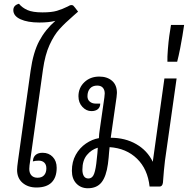

<svg xmlns="http://www.w3.org/2000/svg" viewBox="-20 -994 1034 1023"><path d="M141 -139Q136 -109 136 -94Q136 -72 147.5 -59.5Q159 -47 180 -47Q203 -47 215 -60.5Q227 -74 227 -97Q227 -117 216 -127.5Q205 -138 187 -138Q169 -138 155 -134L156 -141Q158 -159 171 -169.5Q184 -180 207 -180Q240 -180 261 -158Q282 -136 282 -100Q282 -49 255 -22Q228 5 174 5Q129 5 100 -20Q71 -45 71 -89Q71 -103 76 -138L143 -617Q157 -716 189.5 -776.5Q222 -837 275 -883Q241 -874 190 -874Q127 -874 89 -891.5Q51 -909 51 -940Q51 -966 81 -974Q98 -953 126 -940.5Q154 -928 206 -928Q255 -928 283.5 -936.5Q312 -945 340 -959Q353 -967 360 -967Q367 -967 370.5 -964Q374 -961 380 -953L396 -932L371 -910Q326 -871 297 -839Q268 -807 244 -754.5Q220 -702 209 -624Z M921 -576 859 -138Q852 -77 850 -44Q848 -18 848 -20Q845 0 830 0H777Q767 -93 710 -148.5Q653 -204 564 -210L561 -180Q560 -170 559 -155Q558 -140 555 -120Q546 -54 521 -22.5Q496 9 448 9Q411 9 387 -16Q363 -41 363 -84Q363 -132 383.5 -169Q404 -206 437.5 -229Q471 -252 507 -258Q508 -282 511 -300L536 -474Q538 -490 538 -496Q538 -515 528 -526.5Q518 -538 498 -538Q473 -538 459.5 -522.5Q446 -507 446 -481Q446 -463 458.5 -452.5Q471 -442 490 -442H514Q514 -423 501.5 -412.5Q489 -402 467 -402Q440 -402 419 -424.5Q398 -447 398 -481Q398 -526 429.5 -556Q461 -586 509 -586Q551 -586 577 -563.5Q603 -541 603 -499Q603 -494 601 -476L570 -260Q647 -260 706 -226Q765 -192 794 -132L856 -576ZM499 -178Q499 -185 501 -207Q467 -197 443 -168Q419 -139 419 -90Q419 -68 427 -55.5Q435 -43 451 -43Q468 -43 477.5 -59.5Q487 -76 493 -122Q493 -124 499 -178Z M882 -803 891 -861H961L952 -803Q948 -777 940 -736.5Q932 -696 924 -665H872Q871 -689 874.5 -732Q878 -775 882 -803Z"/></svg>

Font: Krub
Style: Italic
Weight: 400
Italic angle: -8°
Designer: Ekaluck Peanpanawate
Foundry: Cadson Demak Co.,Ltd.
Version: Version 1.000; ttfautohint (v1.6)